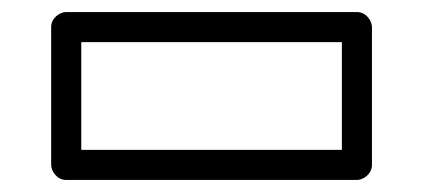

<svg xmlns="http://www.w3.org/2000/svg" viewBox="-20 -593 703 319"><path d="M115 -523H548V-344H115ZM90 -573C79.3 -573 65 -563.1 65 -548V-319C65 -308.3 74.9 -294 90 -294H573C583.7 -294 598 -303.9 598 -319V-548C598 -558.7 588.1 -573 573 -573Z"/></svg>

Font: Poland Can Into
Style: BigWritingsOLn
Weight: 700
Foundry: Cannot Into Space Fonts
Version: Version 0.92